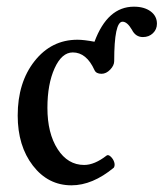

<svg xmlns="http://www.w3.org/2000/svg" viewBox="-20 -544 490 575"><path d="M194 11Q124 11 78.5 -48Q33 -107 33 -198Q33 -297 83.5 -361Q134 -425 212 -425Q231 -425 263 -419Q302 -524 381 -524Q412 -524 431 -510Q450 -496 450 -473Q450 -456 438 -444.5Q426 -433 408 -433Q386 -433 375 -455Q361 -479 347 -479Q322 -479 322 -361Q322 -348 310 -335.5Q298 -323 284 -323Q268 -323 263 -334Q239 -387 198 -387Q165 -387 143.5 -339.5Q122 -292 122 -221Q122 -145 152.5 -97.5Q183 -50 232 -50Q263 -50 299 -78Q304 -82 311.5 -75Q319 -68 322 -58.5Q325 -49 321 -42Q257 11 194 11Z"/></svg>

Font: Junicode Cond Medium
Style: Regular
Weight: 500
Width: 3
Designer: Peter S. Baker
Version: Version 2.201